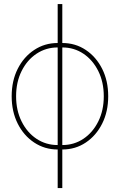

<svg xmlns="http://www.w3.org/2000/svg" viewBox="-20 -748 607 972"><path d="M272 8.8Q206.1 8.8 153.1 -26.4Q100.1 -61.5 69.6 -122.3Q39.1 -183.1 39.1 -260.7Q39.1 -338.9 69.6 -399.4Q100.1 -460 153.1 -495.1Q206.1 -530.3 272 -530.3H295.4Q361.8 -530.3 414.3 -495.1Q466.8 -460 497.3 -399.4Q527.8 -338.9 527.8 -260.7Q527.8 -183.1 497.3 -122.3Q466.8 -61.5 414.3 -26.4Q361.8 8.8 295.4 8.8ZM272 -13.7H295.4Q355 -13.7 402.3 -45.4Q449.7 -77.1 477.5 -133.1Q505.4 -189 505.4 -260.7Q505.4 -332.5 477.5 -388.4Q449.7 -444.3 402.3 -476.1Q355 -507.8 295.4 -507.8H272Q212.9 -507.8 165 -476.1Q117.2 -444.3 89.4 -388.4Q61.5 -332.5 61.5 -260.7Q61.5 -189 89.4 -133.1Q117.2 -77.1 164.8 -45.4Q212.4 -13.7 272 -13.7ZM272 204.1V-727.5H295.4V204.1Z"/></svg>

Font: Inter 28pt Thin
Style: Regular
Weight: 250
Designer: Rasmus Andersson
Foundry: rsms
Version: Version 4.001;git-66647c0bb